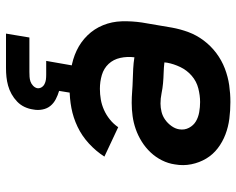

<svg xmlns="http://www.w3.org/2000/svg" viewBox="-94 -474 788 640"><g transform="rotate(90 300.0 -154.0)"><path d="M276 8Q243 8 210 3Q177 -2 148.5 -15.5Q120 -29 98 -51.5Q76 -74 64 -103.5Q52 -133 51 -166Q50 -199 55 -233L72 -333Q77 -361 87 -388Q97 -415 115 -439Q133 -463 157 -481Q181 -499 208.5 -509.5Q236 -520 264 -524Q292 -528 320 -528Q348 -528 375.5 -524.5Q403 -521 428 -511.5Q453 -502 474 -486Q495 -470 508.5 -447.5Q522 -425 527.5 -398Q533 -371 528 -343Q525 -321 514.5 -300Q504 -279 488 -262Q472 -245 452 -232.5Q432 -220 410.5 -212.5Q389 -205 367 -202Q345 -199 323 -199Q304 -199 285 -200.5Q266 -202 247 -202.5Q228 -203 209 -204Q190 -205 171 -208Q168 -184 173 -161Q178 -138 193 -122Q208 -106 230 -99.5Q252 -93 276 -93Q294 -93 311.5 -96Q329 -99 346 -106.5Q363 -114 378 -126Q393 -138 404 -154L502 -108Q484 -80 458.5 -56.5Q433 -33 402.5 -18.5Q372 -4 340 2Q308 8 276 8ZM325 -295Q339 -295 353 -298.5Q367 -302 379 -310.5Q391 -319 400 -331.5Q409 -344 411 -357Q414 -375 406 -390Q398 -405 384.5 -413Q371 -421 354 -424Q337 -427 320 -427Q298 -427 274.5 -421Q251 -415 232.5 -399Q214 -383 203.5 -361Q193 -339 189 -317L188 -308Q205 -306 222.5 -305.5Q240 -305 257 -303.5Q274 -302 291 -298.5Q308 -295 325 -295ZM92 220 105 142H220Q228 142 236 141.5Q244 141 251.5 138.5Q259 136 265.5 130Q272 124 274 116Q275 108 271 101.5Q267 95 260 91.5Q253 88 245.5 87Q238 86 229 86H183L198 0H290L283 43Q297 47 310.5 54Q324 61 333 72Q342 83 345 98.5Q348 114 345 129Q343 144 336.5 158Q330 172 318.5 183Q307 194 293.5 201.5Q280 209 265.5 213Q251 217 236.5 218.5Q222 220 207 220Z"/></g></svg>

Font: Iosevka SS04 Extended
Style: Bold Italic
Weight: 700
Width: 7
Italic angle: -9°
Monospace: yes
Designer: Belleve Invis
Foundry: Belleve Invis
Version: Version 19.0.0; ttfautohint (v1.8.4)